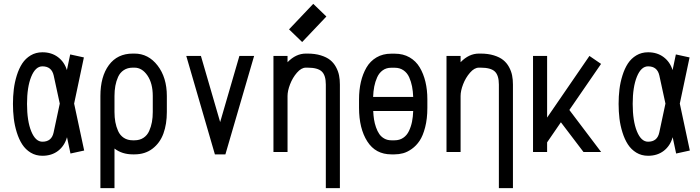

<svg xmlns="http://www.w3.org/2000/svg" viewBox="-20 -791 3642 999"><path d="M365.7 -252 418 -7.8 346.7 7.8 328.6 -77.1Q315.9 -32.2 282.5 -6.3Q249 19.5 200.7 19.5Q166.5 19.5 139.6 3.2Q112.8 -13.2 95.7 -39.6Q78.6 -65.9 67.4 -101.8Q56.2 -137.7 51.8 -174.3Q47.4 -210.9 47.4 -250.5Q47.4 -290 51.8 -326.4Q56.2 -362.8 67.4 -398.7Q78.6 -434.6 95.7 -460.7Q112.8 -486.8 139.6 -502.9Q166.5 -519 200.7 -519Q248 -519 281.5 -493.9Q314.9 -468.8 328.1 -426.3L345.2 -507.8L416.5 -492.2ZM291 -252 259.3 -398.4Q248.5 -445.8 200.7 -445.8Q164.6 -445.8 142.6 -392.1Q120.6 -338.4 120.6 -250.5Q120.6 -161.6 142.6 -107.7Q164.6 -53.7 200.7 -53.7Q248.5 -53.7 258.8 -101.1Z M774.9 -208.5V-291.5Q774.9 -357.4 747.1 -398.2Q719.2 -439 679.7 -439H670.9Q643.6 -439 624 -426Q604.5 -413.1 594.5 -390.9Q584.5 -368.7 580.1 -344.2Q575.7 -319.8 575.7 -291.5V-208.5Q575.7 -180.2 580.1 -156Q584.5 -131.8 594.5 -109.4Q604.5 -86.9 624 -74Q643.6 -61 670.9 -61H679.7Q707 -61 726.6 -74Q746.1 -86.9 756.1 -109.4Q766.1 -131.8 770.5 -156Q774.9 -180.2 774.9 -208.5ZM679.7 12.2H670.9Q615.2 12.2 575.7 -18.1V188H502.4V-291.5Q502.4 -392.6 546.6 -452.4Q590.8 -512.2 670.9 -512.2H679.7Q752 -512.2 800 -450Q848.1 -387.7 848.1 -291.5V-208.5Q848.1 -145 830.3 -96.2Q812.5 -47.4 773.7 -17.6Q734.9 12.2 679.7 12.2Z M1098.1 12.2 949.2 -500H1025.4L1125.5 -155.8L1225.6 -500H1302.2L1152.8 12.2Z M1552.2 -572.3 1483.9 -638.2 1609.9 -771 1678.2 -705.1ZM1476.1 0H1402.8V-500H1476.1V-467.3Q1519.5 -512.2 1571.3 -512.2H1580.1Q1619.1 -512.2 1649.2 -502.9Q1679.2 -493.7 1697.8 -478.8Q1716.3 -463.9 1728 -442.4Q1739.7 -420.9 1744.1 -398.9Q1748.5 -377 1748.5 -351.1V188H1675.3V-351.1Q1675.3 -398.9 1654.3 -418.9Q1633.3 -439 1580.1 -439H1571.3Q1547.9 -439 1525.1 -412.8Q1502.4 -386.7 1489.3 -352.5Q1476.1 -318.4 1476.1 -291.5Z M2129.9 -213.4H1921.9Q1922.9 -190.4 1926 -169.9Q1929.2 -149.4 1936.3 -128.9Q1943.4 -108.4 1953.4 -93.8Q1963.4 -79.1 1979.5 -70.1Q1995.6 -61 2016.1 -61H2033.2Q2059.1 -61 2078.1 -74Q2097.2 -86.9 2107.9 -109.6Q2118.7 -132.3 2123.8 -157.7Q2128.9 -183.1 2129.9 -213.4ZM2203.6 -274.4V-229.5Q2203.6 -172.9 2192.1 -128.7Q2180.7 -84.5 2163.3 -58.6Q2146 -32.7 2122.6 -16.1Q2099.1 0.5 2077.4 6.3Q2055.7 12.2 2033.2 12.2H2016.1Q1934.1 12.2 1891.1 -55.2Q1848.1 -122.6 1848.1 -230V-273.9Q1848.1 -322.8 1857.7 -364.3Q1867.2 -405.8 1886.7 -439.5Q1906.2 -473.1 1939.2 -492.4Q1972.2 -511.7 2015.1 -511.7H2034.2Q2077.6 -511.7 2110.8 -492.7Q2144 -473.6 2163.8 -440.4Q2183.6 -407.2 2193.6 -365.2Q2203.6 -323.2 2203.6 -274.4ZM2034.2 -438.5H2015.1Q1989.7 -438.5 1971.2 -425Q1952.6 -411.6 1942.4 -388.7Q1932.1 -365.7 1927.2 -340.6Q1922.4 -315.4 1921.4 -286.6H2129.9Q2128.9 -315.9 2124 -341.1Q2119.1 -366.2 2108.9 -389.2Q2098.6 -412.1 2079.3 -425.3Q2060.1 -438.5 2034.2 -438.5Z M2376.5 0H2303.2V-500H2376.5V-467.3Q2419.9 -512.2 2471.7 -512.2H2480.5Q2519.5 -512.2 2549.6 -502.9Q2579.6 -493.7 2598.1 -478.8Q2616.7 -463.9 2628.4 -442.4Q2640.1 -420.9 2644.5 -398.9Q2648.9 -377 2648.9 -351.1V188H2575.7V-351.1Q2575.7 -398.9 2554.7 -418.9Q2533.7 -439 2480.5 -439H2471.7Q2448.2 -439 2425.5 -412.8Q2402.8 -386.7 2389.6 -352.5Q2376.5 -318.4 2376.5 -291.5Z M2826.7 0H2753.4V-500H2826.7V-179.2L3046.9 -500L3107.4 -458.5L2942.4 -218.8L3107.9 0H3016.1L2898.4 -154.8L2826.7 -50.3Z M3517.1 -252 3569.3 -7.8 3498 7.8 3480 -77.1Q3467.3 -32.2 3433.8 -6.3Q3400.4 19.5 3352.1 19.5Q3317.9 19.5 3291 3.2Q3264.2 -13.2 3247.1 -39.6Q3230 -65.9 3218.8 -101.8Q3207.5 -137.7 3203.1 -174.3Q3198.7 -210.9 3198.7 -250.5Q3198.7 -290 3203.1 -326.4Q3207.5 -362.8 3218.8 -398.7Q3230 -434.6 3247.1 -460.7Q3264.2 -486.8 3291 -502.9Q3317.9 -519 3352.1 -519Q3399.4 -519 3432.9 -493.9Q3466.3 -468.8 3479.5 -426.3L3496.6 -507.8L3567.9 -492.2ZM3442.4 -252 3410.6 -398.4Q3399.9 -445.8 3352.1 -445.8Q3315.9 -445.8 3293.9 -392.1Q3272 -338.4 3272 -250.5Q3272 -161.6 3293.9 -107.7Q3315.9 -53.7 3352.1 -53.7Q3399.9 -53.7 3410.2 -101.1Z"/></svg>

Font: Anka/Coder Narrow
Style: Regular
Weight: 400
Width: 3
Monospace: yes
Version: Version 001.100